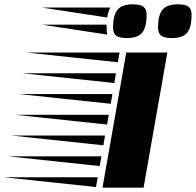

<svg xmlns="http://www.w3.org/2000/svg" viewBox="-270 -868 906 888"><path d="M204 0 314 -625H504L394 0ZM275 -580 -148 -625H283ZM259 -484 -165 -529H266ZM242 -388 -182 -433H250ZM225 -292 -199 -337H233ZM208 -196 -216 -241H216ZM191 -100 -233 -145H199ZM174 -3 -250 -48H182ZM552 -848Q588 -848 602 -837Q616 -826 616 -800Q616 -741 595.5 -716.5Q575 -692 525 -692Q489 -692 475 -703.5Q461 -715 461 -740Q461 -799 482 -823.5Q503 -848 552 -848ZM344 -848Q379 -848 393.5 -837Q408 -826 408 -800Q408 -741 387 -716.5Q366 -692 317 -692Q281 -692 267 -703.5Q253 -715 253 -740Q253 -799 274 -823.5Q295 -848 344 -848ZM240 -833Q235 -823 231.5 -812Q228 -801 226 -787L-76 -833ZM223 -740Q223 -722 226 -708L-76 -754H223Z"/></svg>

Font: Faster One
Style: Regular
Weight: 400
Designer: Eduardo Rodriguez Tunni
Foundry: Eduardo Rodriguez Tunni
Version: Version 1.003; ttfautohint (v1.8.4.7-5d5b);gftools[0.9.23]